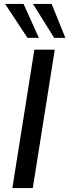

<svg xmlns="http://www.w3.org/2000/svg" viewBox="-20 -958 353 978"><path d="M6 0ZM43 0 155 -705H259L147 0ZM256 -765 148 -938H243L313 -765ZM120 -765 6 -938H100L178 -765Z"/></svg>

Font: Winston Medium
Style: Italic
Weight: 500
Italic angle: -9°
Designer: Original fonts by Vernon Adams / Changes by Cristiano Sobral
Foundry: Original fonts by Vernon Adams / Changes by Cristiano Sobral
Version: Version 2.503;July 17, 2020;FontCreator 13.0.0.2655 64-bit